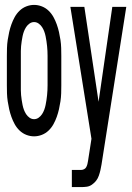

<svg xmlns="http://www.w3.org/2000/svg" viewBox="-20 -548 540 783"><path d="M119 8Q103 8 87.5 2Q72 -4 60 -15.5Q48 -27 40 -41.5Q32 -56 26.5 -71.5Q21 -87 17.5 -102.5Q14 -118 11.5 -134.5Q9 -151 8.5 -167.5Q8 -184 8 -200V-320Q8 -336 8.5 -352.5Q9 -369 11.5 -385.5Q14 -402 17.5 -417.5Q21 -433 26.5 -448.5Q32 -464 40 -478.5Q48 -493 60 -504.5Q72 -516 87.5 -522Q103 -528 119 -528Q135 -528 150.5 -522Q166 -516 178 -504.5Q190 -493 198 -478.5Q206 -464 211.5 -448.5Q217 -433 220.5 -417.5Q224 -402 226.5 -385.5Q229 -369 229.5 -352.5Q230 -336 230 -320V-200Q230 -184 229.5 -167.5Q229 -151 226.5 -134.5Q224 -118 220.5 -102.5Q217 -87 211.5 -71.5Q206 -56 198 -41.5Q190 -27 178 -15.5Q166 -4 150.5 2Q135 8 119 8ZM273 215V145H311Q317 145 323 142Q329 139 332 133Q335 127 336.5 121Q338 115 339 108L353 18L267 -520H324L382 -133L438 -520H495L394 123Q392 135 389.5 146Q387 157 383 168.5Q379 180 372 189Q365 198 355 205Q345 212 333.5 213.5Q322 215 311 215ZM119 -62Q129 -62 137.5 -68Q146 -74 151.5 -82.5Q157 -91 160.5 -100.5Q164 -110 166 -120Q168 -130 169.5 -140Q171 -150 172 -160Q173 -170 173.5 -180Q174 -190 174 -200V-320Q174 -330 173.5 -340Q173 -350 172 -360Q171 -370 169.5 -380Q168 -390 166 -400Q164 -410 160.5 -419.5Q157 -429 151.5 -437.5Q146 -446 137.5 -452Q129 -458 119 -458Q109 -458 100.5 -452Q92 -446 86.5 -437.5Q81 -429 77.5 -419.5Q74 -410 72 -400Q70 -390 68.5 -380Q67 -370 66 -360Q65 -350 65 -340Q65 -330 65 -320V-200Q65 -190 65 -180Q65 -170 66 -160Q67 -150 68.5 -140Q70 -130 72 -120Q74 -110 77.5 -100.5Q81 -91 86.5 -82.5Q92 -74 100.5 -68Q109 -62 119 -62Z"/></svg>

Font: Iosevka SS04
Style: Regular
Weight: 400
Monospace: yes
Designer: Belleve Invis
Foundry: Belleve Invis
Version: Version 19.0.0; ttfautohint (v1.8.4)